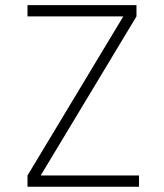

<svg xmlns="http://www.w3.org/2000/svg" viewBox="-20 -713 626 733"><path d="M85 0V-43L450.7 -650.4H85V-693.4H501V-650.4L135.3 -43H510.7V0Z"/></svg>

Font: Caskaydia Cove ExtraLight
Style: Regular
Weight: 200
Monospace: yes
Designer: Aaron Bell
Foundry: Saja Typeworks
Version: Version 4.300; ttfautohint (v1.8.3)